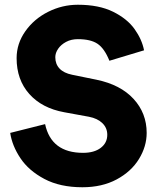

<svg xmlns="http://www.w3.org/2000/svg" viewBox="-20 -777 667 809"><path d="M23 -217 170 -254Q196 -133 330 -133Q377 -133 404.5 -154Q432 -175 432 -209Q432 -238 411.5 -258Q391 -278 355 -285L251 -304Q157 -321 103.5 -381Q50 -441 50 -532Q50 -593 86.5 -645Q123 -697 182.5 -727Q242 -757 308 -757Q397 -757 456.5 -727.5Q516 -698 547 -654.5Q578 -611 587 -565L441 -521Q420 -573 391 -592.5Q362 -612 308 -612Q280 -612 258.5 -600.5Q237 -589 225 -571.5Q213 -554 213 -536Q213 -507 231 -488Q249 -469 284 -462L387 -441Q488 -420 543 -360Q598 -300 598 -217Q598 -160 565.5 -107Q533 -54 471.5 -21Q410 12 327 12Q233 12 167 -23Q101 -58 66 -110.5Q31 -163 23 -217Z"/></svg>

Font: BLUETTI 2.0
Style: Bold
Weight: 700
Designer: Stijn de Vries
Foundry: tokotype
Version: Version 2.005;October 31, 2023;FontCreator 14.0.0.2814 64-bi